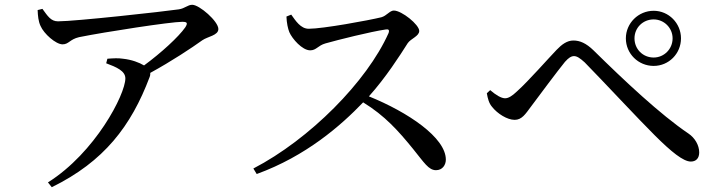

<svg xmlns="http://www.w3.org/2000/svg" viewBox="-20 -737 3000 801"><path d="M137 -695C138 -671 140 -648 149 -629C163 -596 213 -552 241 -552C267 -552 271 -573 310 -582C419 -604 693 -646 740 -646C760 -646 765 -642 753 -623C725 -583 653 -517 581 -464C561 -476 530 -488 493 -492C473 -495 455 -494 428 -492L423 -473C466 -457 503 -441 503 -410C503 -343 377 -100 180 24L196 44C414 -63 527 -211 604 -415C607 -422 607 -428 607 -433C695 -481 781 -538 824 -569C847 -585 891 -589 891 -616C891 -648 812 -717 782 -717C763 -717 752 -702 726 -698C665 -689 294 -648 222 -648C192 -648 179 -670 157 -700Z M1175 -668C1176 -641 1181 -618 1187 -603C1199 -575 1241 -527 1274 -527C1300 -527 1306 -547 1338 -556C1391 -571 1527 -605 1589 -614C1600 -616 1606 -613 1601 -599C1511 -397 1272 -156 1037 -34L1051 -11C1257 -86 1402 -213 1495 -310C1586 -254 1642 -191 1703 -116C1750 -58 1768 -27 1799 -27C1826 -27 1840 -49 1840 -71C1840 -163 1682 -269 1519 -335C1590 -414 1648 -505 1681 -557C1694 -576 1729 -586 1729 -608C1729 -634 1656 -693 1623 -693C1606 -693 1593 -671 1571 -665C1518 -652 1327 -617 1268 -617C1234 -617 1213 -651 1195 -676Z M2707 -462C2770 -462 2821 -513 2821 -577C2821 -640 2770 -692 2707 -692C2643 -692 2591 -640 2591 -577C2591 -513 2643 -462 2707 -462ZM2707 -656C2750 -656 2786 -621 2786 -577C2786 -532 2750 -497 2707 -497C2662 -497 2627 -532 2627 -577C2627 -621 2662 -656 2707 -656ZM2033 -291C2055 -263 2096 -237 2127 -237C2157 -237 2172 -261 2195 -292C2230 -339 2306 -441 2337 -479C2353 -497 2364 -503 2374 -503C2387 -503 2399 -495 2419 -477C2489 -406 2649 -234 2711 -173C2781 -103 2831 -63 2862 -63C2884 -63 2897 -77 2897 -101C2897 -131 2879 -162 2852 -180C2735 -259 2585 -400 2456 -527C2425 -557 2399 -568 2372 -568C2346 -568 2324 -552 2302 -529C2270 -496 2184 -398 2137 -356C2116 -336 2101 -327 2087 -327C2071 -327 2048 -341 2025 -361L2011 -348C2015 -325 2020 -306 2033 -291Z"/></svg>

Font: Noto Serif CJK JP Medium
Style: Regular
Weight: 500
Designer: Ryoko NISHIZUKA 西塚涼子 (kana & ideographs); Frank Grießhammer (Latin, Greek & Cyrillic); Wenlong ZHANG 张文龙 (bopomofo); San
Foundry: Adobe Systems Incorporated
Version: Version 1.000;PS 1;hotconv 16.6.53;makeotf.lib2.5.65590